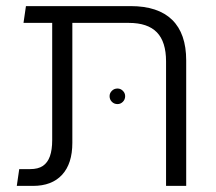

<svg xmlns="http://www.w3.org/2000/svg" viewBox="-20 -609 709 629"><path d="M524 0V-408Q524 -472 494 -503Q464 -534 402 -534H151V-589H408Q498 -589 544 -544Q590 -499 590 -411V0ZM35 0 43 -55H79Q105 -55 120.5 -65.5Q136 -76 143.5 -97Q151 -118 151 -150V-572H217V-141Q217 -73 183.5 -36.5Q150 0 88 0ZM57 -534 65 -589H179V-534ZM365 -268Q354 -268 346.5 -275.5Q339 -283 339 -294Q339 -304 346.5 -311.5Q354 -319 365 -319Q375 -319 382.5 -311.5Q390 -304 390 -294Q390 -283 382.5 -275.5Q375 -268 365 -268Z"/></svg>

Font: Noto Sans Hebrew Thin Light
Style: Regular
Weight: 300
Version: Version 3.001